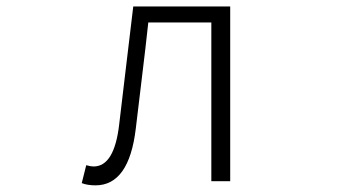

<svg xmlns="http://www.w3.org/2000/svg" viewBox="-20 -553 1040 586"><path d="M271.5 12.7Q247.1 12.7 229.5 5.9L243.2 -48.8Q256.8 -44.9 265.6 -44.9Q329.1 -44.9 343.8 -173.8Q350.6 -234.4 365.2 -353.5Q379.9 -472.7 386.7 -533.2H682.6V0H625V-484.4H432.6Q425.8 -419.9 411.1 -299.3Q396.5 -178.7 394.5 -161.1Q374 12.7 271.5 12.7Z"/></svg>

Font: GenEi Gothic M Light
Style: Regular
Weight: 300
Designer: o_tamon (Modified); [Source Han Sans]
Ryoko NISHIZUKA  (kana & ideographs); Paul D. Hunt (Latin, Greek & Cyrillic); Wenl
Version: Version 1.1a;Original Version 1.004